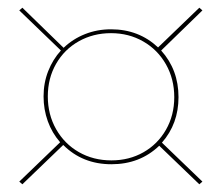

<svg xmlns="http://www.w3.org/2000/svg" viewBox="-20 -478 575 498"><path d="M400 -108 505 -7 497 0 393 -100Q343 -52 269 -52Q194 -52 144 -102L38 0L30 -7L136 -109Q115 -133 104 -163.5Q93 -194 93 -228Q93 -263 105 -293.5Q117 -324 138 -347L30 -451L38 -458L145 -354Q169 -377 200.5 -389.5Q232 -402 268 -402Q340 -402 390 -355L497 -458L505 -451L398 -347Q443 -297 443 -226Q443 -157 400 -108ZM432 -226Q432 -273 410.5 -311Q389 -349 351.5 -370.5Q314 -392 268 -392Q222 -392 184.5 -371Q147 -350 125.5 -312.5Q104 -275 104 -228Q104 -181 125.5 -143Q147 -105 184.5 -83.5Q222 -62 269 -62Q315 -62 352 -83Q389 -104 410.5 -141.5Q432 -179 432 -226Z"/></svg>

Font: Ysabeau Infant Hairline
Style: Regular
Weight: 100
Designer: Christian Thalmann (Catharsis Fonts)
Version: Version 0.003